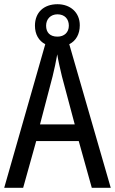

<svg xmlns="http://www.w3.org/2000/svg" viewBox="-20 -892 547 912"><path d="M416 0H506L309 -682C341 -698 359 -730 359 -772C359 -833 314 -872 253 -872C188 -872 146 -833 146 -770C146 -729 164 -698 195 -682L0 0H90L152 -222H354ZM253 -718C217 -718 199 -738 199 -770C199 -802 221 -824 253 -824C287 -824 307 -802 307 -770C307 -738 285 -718 253 -718ZM274 -530 335 -301H170L230 -530C238 -562 246 -600 252 -634C256 -605 267 -560 274 -530Z"/></svg>

Font: Noto Sans Georgian Condensed
Style: Regular
Weight: 400
Width: 3
Designer: Monotype Design Team, Akaki Razmadze
Foundry: Google LLC
Version: Version 2.005